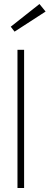

<svg xmlns="http://www.w3.org/2000/svg" viewBox="-20 -936 247 956"><path d="M100 0H67V-688H100ZM52.5 -778.5 33.5 -803 176.5 -916 207 -878.5Z"/></svg>

Font: League Spartan Thin Thin
Style: Regular
Weight: 250
Version: Version 2.002